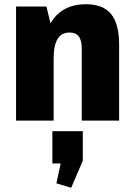

<svg xmlns="http://www.w3.org/2000/svg" viewBox="-20 -571 635 909"><path d="M367 -341Q367 -380 353 -398.5Q339 -417 309 -417Q271 -417 252.5 -386.5Q234 -356 234 -294L178 -221V-267Q178 -407 231 -479Q284 -551 386 -551Q468 -551 506 -504.5Q544 -458 544 -359V0H367ZM56 -540H200L234 -398V0H56ZM372 50V190L317 318L247 297L288 106L363 203H228V50Z"/></svg>

Font: Pathway Extreme Condensed ExtraBold
Style: Regular
Weight: 800
Width: 3
Version: Version 1.001;gftools[0.9.26]